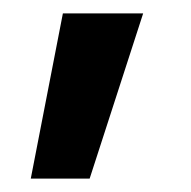

<svg xmlns="http://www.w3.org/2000/svg" viewBox="-20 -144 286 287"><path d="M26 123 74 -124H194L114 123Z"/></svg>

Font: TitilliumWeb-SemiBold
Style: SemiBold
Weight: 600
Version: Version 1.001;PS 57.000;hotconv 1.0.70;makeotf.lib2.5.55311